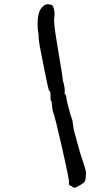

<svg xmlns="http://www.w3.org/2000/svg" viewBox="-20 -763 425 904"><path d="M319 114Q301 111 305 95Q306 82 273 -64Q240 -210 228 -243V-245Q228 -248 226.5 -252.5Q225 -257 226 -259Q226 -264 224.5 -272Q223 -280 224 -283Q216 -290 218 -314V-318Q218 -325 216 -331Q214 -337 210 -337Q206 -351 184.5 -457Q163 -563 162 -582Q163 -589 161 -603Q159 -617 158 -625Q157 -635 157 -652Q157 -697 171.5 -720Q186 -743 207 -743Q213 -743 225 -739Q230 -735 233.5 -723Q237 -711 237 -695Q237 -688 235 -674Q233 -658 241.5 -602Q250 -546 260 -488Q264 -465 268.5 -438Q273 -411 276 -384Q282 -364 284 -348.5Q286 -333 284 -329V-327Q284 -318 288 -318Q291 -314 291.5 -309Q292 -304 293 -301Q292 -297 303 -255Q314 -213 321 -196Q322 -186 324 -174.5Q326 -163 326 -161Q325 -158 344 -91L358 -41L373 5Q374 9 379.5 25.5Q385 42 385 53Q385 61 384 66Q384 79 381 87Q378 95 369 101Q361 107 349 113Q337 119 333 121Q329 121 324.5 119Q320 117 319 114Z"/></svg>

Font: Caveat
Style: Bold
Weight: 700
Designer: Pablo Impallari
Foundry: Pablo Impallari
Version: Version 1.500; ttfautohint (v1.6)